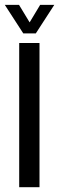

<svg xmlns="http://www.w3.org/2000/svg" viewBox="-25 -779 246 799"><path d="M54.9 0V-600H139.4V0ZM71.9 -640 -5 -758.7H54.2L98.3 -685.9L142.1 -758.7H200.9L124 -640Z"/></svg>

Font: Big Shoulders Text SC Thin
Style: Regular
Weight: 100
Designer: Patric King
Foundry: XO Type Co
Version: Version 2.002